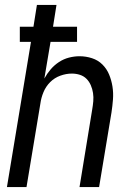

<svg xmlns="http://www.w3.org/2000/svg" viewBox="-20 -755 540 775"><path d="M8 0 105 -586H60V-647H115L129 -735H208L194 -647H291V-586H184L159 -438Q170 -458 184.5 -475Q199 -492 218 -504.5Q237 -517 258.5 -522.5Q280 -528 301 -528Q327 -528 351.5 -520Q376 -512 393.5 -494.5Q411 -477 420.5 -454Q430 -431 434 -405.5Q438 -380 436 -353.5Q434 -327 430 -301L380 0H301L352 -312Q355 -329 356.5 -346Q358 -363 355.5 -379.5Q353 -396 346.5 -411Q340 -426 329 -437Q318 -448 302.5 -453Q287 -458 270 -458Q247 -458 223.5 -449.5Q200 -441 182.5 -423.5Q165 -406 155.5 -383Q146 -360 143 -337L87 0Z"/></svg>

Font: Iosevka Term Curly
Style: Italic
Weight: 400
Italic angle: -9°
Designer: Belleve Invis
Foundry: Belleve Invis
Version: Version 32.3.0